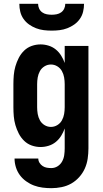

<svg xmlns="http://www.w3.org/2000/svg" viewBox="-20 -760 540 1003"><path d="M248 223Q225 223 202 220Q179 217 157.5 209Q136 201 116.5 187Q97 173 83.5 154.5Q70 136 63 113.5Q56 91 56 68H180Q180 80 186.5 90.5Q193 101 203 107.5Q213 114 224.5 116Q236 118 248 118Q266 118 281 108.5Q296 99 304.5 83.5Q313 68 315.5 50.5Q318 33 318 15V-89Q311 -69 299.5 -50.5Q288 -32 271.5 -18.5Q255 -5 234 1.5Q213 8 192 8Q168 8 145.5 0Q123 -8 106 -24.5Q89 -41 78 -62.5Q67 -84 60.5 -106.5Q54 -129 52 -152.5Q50 -176 50 -200V-320Q50 -344 52 -367.5Q54 -391 60.5 -413.5Q67 -436 78 -457.5Q89 -479 106 -495.5Q123 -512 145.5 -520Q168 -528 192 -528Q213 -528 234 -521.5Q255 -515 271.5 -501.5Q288 -488 299.5 -469.5Q311 -451 318 -431V-520H442V15Q442 42 438 69Q434 96 423 120.5Q412 145 393.5 165.5Q375 186 352 199Q329 212 302 217.5Q275 223 248 223ZM246 -97Q264 -97 279.5 -106.5Q295 -116 303.5 -131.5Q312 -147 315 -164.5Q318 -182 318 -200V-320Q318 -338 315 -355.5Q312 -373 303.5 -388.5Q295 -404 279.5 -413.5Q264 -423 246 -423Q228 -423 212.5 -413.5Q197 -404 188.5 -388.5Q180 -373 177 -355.5Q174 -338 174 -320V-200Q174 -182 177 -164.5Q180 -147 188.5 -131.5Q197 -116 212.5 -106.5Q228 -97 246 -97ZM250 -600Q229 -600 208.5 -602.5Q188 -605 168.5 -612.5Q149 -620 132 -632Q115 -644 103 -661Q91 -678 86 -698.5Q81 -719 81 -740H179Q179 -727 184.5 -715Q190 -703 200.5 -695.5Q211 -688 224 -685.5Q237 -683 250 -683Q263 -683 276 -685.5Q289 -688 299.5 -695.5Q310 -703 315.5 -715Q321 -727 321 -740H419Q419 -719 414 -698.5Q409 -678 397 -661Q385 -644 368 -632Q351 -620 331.5 -612.5Q312 -605 291.5 -602.5Q271 -600 250 -600Z"/></svg>

Font: Iosevka Extrabold
Style: Regular
Weight: 800
Monospace: yes
Designer: Belleve Invis
Foundry: Belleve Invis
Version: Version 32.5.0; ttfautohint (v1.8.4)